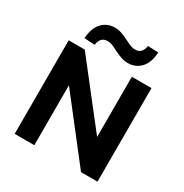

<svg xmlns="http://www.w3.org/2000/svg" viewBox="-208 -1092 1198 1253"><g transform="rotate(30 391.0 -466.0)"><path d="M79 0V-705H200L571 -231H555V-705H703V0H579L212 -471H227V0ZM240 -764 161 -769Q166 -846 204 -887Q242 -928 301 -928Q327 -928 352.5 -919Q378 -910 407 -895Q434 -881 451 -875Q468 -869 482 -869Q511 -869 526 -885Q541 -901 546 -932L625 -928Q621 -851 583 -810Q545 -769 485 -769Q459 -769 433 -778.5Q407 -788 378 -802Q353 -816 336 -822Q319 -828 304 -828Q275 -828 260 -812Q245 -796 240 -764Z"/></g></svg>

Font: Nunito Sans 10pt ExtraBold
Style: Regular
Weight: 800
Designer: Vernon Adams
Foundry: Vernon Adams
Version: Version 3.101;gftools[0.9.27]